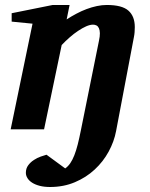

<svg xmlns="http://www.w3.org/2000/svg" viewBox="-20 -520 602 772"><path d="M522 -411.1Q522 -401.4 521.2 -390.9Q520.5 -380.4 518.1 -369.1L446.8 6.8Q439 48.8 417 89.4Q395 129.9 360.8 161.6Q326.7 193.4 281.2 212.6Q235.8 231.9 181.2 231.9Q158.2 231.9 140.1 227.3Q122.1 222.7 109.6 214.8Q97.2 207 90.6 196.5Q84 186 84 174.8Q84 157.2 93.5 144.5Q103 131.8 116.2 123.3Q129.4 114.7 143.6 109.6Q157.7 104.5 167 102.1L242.2 157.2Q253.9 148.9 262.7 136Q271.5 123 278.8 104.5Q286.1 85.9 292.5 61Q298.8 36.1 305.2 3.9L377.9 -356Q381.8 -374 381.6 -386.5Q381.3 -398.9 377.7 -406.7Q374 -414.6 367.9 -417.7Q361.8 -420.9 354 -420.9Q341.8 -420.9 326.4 -414.1Q311 -407.2 294.2 -396Q277.3 -384.8 260.3 -369.9Q243.2 -355 228 -338.9L157.2 0H22.9L110.8 -424.8L26.9 -433.1V-466.8L191.9 -500H259.8L248 -441.9Q266.6 -454.1 286.9 -464.8Q307.1 -475.6 327.9 -483.4Q348.6 -491.2 369.4 -495.6Q390.1 -500 409.2 -500Q470.7 -500 496.3 -477.3Q522 -454.6 522 -411.1Z"/></svg>

Font: Charis SIL Eur
Style: Bold Italic
Weight: 700
Italic angle: -11°
Foundry: SIL International
Version: Version 5.000